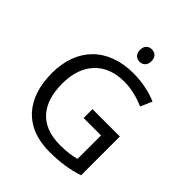

<svg xmlns="http://www.w3.org/2000/svg" viewBox="-249 -1065 1225 1225"><g transform="rotate(45 364.0 -452.5)"><path d="M406 -915C377 -915 354 -898 354 -859C354 -821 377 -803 406 -803C433 -803 457 -821 457 -859C457 -898 433 -915 406 -915ZM407 -377V-297H564V-85C528 -76 487 -68 424 -68C232 -68 155 -186 155 -357C155 -535 255 -645 426 -645C494 -645 559 -626 610 -604L644 -682C583 -708 511 -724 431 -724C197 -724 61 -580 61 -357C61 -131 181 10 403 10C503 10 577 -2 654 -27V-377Z"/></g></svg>

Font: Noto Sans Sinhala UI
Style: Regular
Weight: 400
Designer: Jelle Bosma - Monotype Design Team
Foundry: Monotype Imaging Inc.
Version: Version 2.006